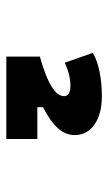

<svg xmlns="http://www.w3.org/2000/svg" viewBox="117 -860 352 626"><g transform="rotate(90 293.0 -547.0)"><path d="M164.6 -391.6V-501Q229.5 -519 261.5 -538.8Q293.5 -558.6 293.5 -579.6Q293.5 -600.6 259.8 -600.6Q223.1 -600.6 184.6 -582L152.3 -673.8Q176.8 -688 213.9 -695.6Q251 -703.1 294.4 -703.1Q351.6 -703.1 386 -679Q420.4 -654.8 420.4 -614.7Q420.4 -585.4 398.7 -560.5Q377 -535.6 329.6 -511.2V-391.6ZM177.2 -391.6V-492.7H433.1V-391.6Z"/></g></svg>

Font: Cascadia Code PL
Style: Regular
Weight: 400
Monospace: yes
Designer: Aaron Bell
Foundry: Saja Typeworks
Version: Version 2102.003